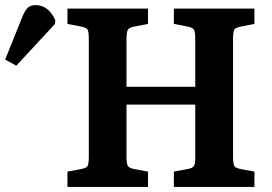

<svg xmlns="http://www.w3.org/2000/svg" viewBox="-216 -734 1068 754"><path d="M-151.9 -476.1 -195.8 -500 -127 -670.9Q-117.7 -693.4 -106.7 -703.6Q-95.7 -713.9 -76.2 -713.9Q-25.4 -713.9 1 -654.8L0 -640.1ZM48.8 0V-60.1L96.2 -68.8Q122.1 -73.2 127.4 -81.3Q132.8 -89.4 132.8 -121.1V-579.1Q132.8 -610.4 127.4 -618.4Q122.1 -626.5 96.2 -630.9L48.8 -640.1V-700.2H365.2V-640.1L313 -629.9Q292 -626.5 286.4 -617.4Q280.8 -608.4 280.8 -580.1V-393.1H550.8V-580.1Q550.8 -608.9 545.4 -617.7Q540 -626.5 519 -629.9L466.8 -640.1V-700.2H783.2V-640.1L735.8 -630.9Q710 -626.5 704.6 -618.4Q699.2 -610.4 699.2 -579.1V-121.1Q699.2 -89.4 704.6 -81.3Q710 -73.2 735.8 -68.8L783.2 -60.1V0H466.8V-60.1L519 -69.8Q540 -73.2 545.4 -82Q550.8 -90.8 550.8 -117.2V-323.2H280.8V-117.2Q280.8 -90.8 286.4 -82Q292 -73.2 313 -69.8L365.2 -60.1V0Z"/></svg>

Font: Literata Book
Style: Bold
Weight: 700
Designer: Latin by Veronika Burian and Jose Scaglione. Greek by Irene Vlachou. Cyrillic by Vera Evstafieva
Foundry: TypeTogether
Version: Version 2.003;PS 002.003;hotconv 1.0.88;makeotf.lib2.5.64775